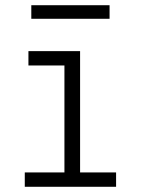

<svg xmlns="http://www.w3.org/2000/svg" viewBox="-20 -716 540 736"><path d="M75 0V-55H227V-465H89V-520H287V-55H425V0ZM100 -644V-696H400V-644Z"/></svg>

Font: Iosevka Fixed Light
Style: Regular
Weight: 300
Monospace: yes
Designer: Belleve Invis
Foundry: Belleve Invis
Version: Version 32.3.0